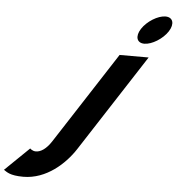

<svg xmlns="http://www.w3.org/2000/svg" viewBox="-172 -831 1072 1166"><g transform="rotate(5 363.5 -247.5)"><path d="M531.8 -513 170.4 45C139.3 93 106 115 76 115C54 115 40.7 100 40.7 100L-106.9 243C-89 254 -70.6 275 13.4 275C154.4 275 266.4 170 325.3 79L708.8 -513ZM647.2 -682C616.2 -634 629.2 -594 675.2 -594C721.2 -594 786.2 -634 817.2 -682C848.3 -730 835.2 -770 789.2 -770C743.2 -770 678.3 -730 647.2 -682Z"/></g></svg>

Font: Hussar
Style: BdWodka
Weight: 700
Foundry: Cannot Into Space Fonts
Version: Version 2.00